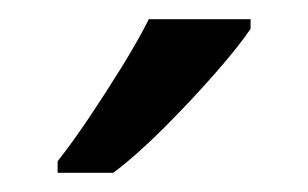

<svg xmlns="http://www.w3.org/2000/svg" viewBox="-20 -786 321 200"><path d="M241 -756Q229 -738 204 -709.5Q179 -681 150.5 -652.5Q122 -624 98 -606H40V-618Q55 -637 72.5 -663Q90 -689 107 -716.5Q124 -744 135 -766H241Z"/></svg>

Font: Noto Sans Samaritan
Style: Regular
Weight: 400
Designer: Monotype Design Team
Foundry: Monotype Imaging Inc.
Version: Version 2.001; ttfautohint (v1.8.4.7-5d5b)